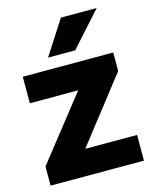

<svg xmlns="http://www.w3.org/2000/svg" viewBox="-113 -826 721 902"><g transform="rotate(-15 247.5 -375.0)"><path d="M20 0H474V-125H222L466 -438V-528H26V-399H261L20 -93ZM164 -584H296L445 -750H271Z"/></g></svg>

Font: Asimov Pro
Style: Blk
Weight: 900
Designer: Google
Version: Version 2.000980; 2014